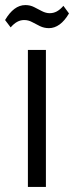

<svg xmlns="http://www.w3.org/2000/svg" viewBox="-38 -737 292 757"><path d="M143 -540V0H72V-540ZM-18 -658Q-1 -687 19 -702Q39 -717 62 -717Q81 -717 96.5 -709Q112 -701 127.5 -693Q143 -685 158 -685Q173 -685 186 -692Q199 -699 212 -714L234 -684Q217 -655 197 -640.5Q177 -626 155 -626Q136 -626 119.5 -634Q103 -642 88.5 -650Q74 -658 57 -658Q43 -658 30 -651Q17 -644 4 -629Z"/></svg>

Font: Pathway Extreme Condensed Light
Style: Regular
Weight: 300
Width: 3
Version: Version 1.001;gftools[0.9.26]